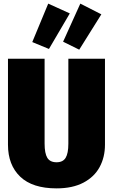

<svg xmlns="http://www.w3.org/2000/svg" viewBox="-20 -1020 623 1059"><path d="M559 -222Q559 -153 529.5 -98.5Q500 -44 440 -12.5Q380 19 292 19Q159 19 91.5 -45.5Q24 -110 24 -222V-696H226V-228Q226 -174 241 -149.5Q256 -125 292 -125Q327 -125 342 -149.5Q357 -174 357 -228V-696H559ZM246 -1000 365 -946 250 -750 158 -788ZM423 -1000 539 -941 417 -746 328 -790Z"/></svg>

Font: Fira Sans Condensed Black
Style: Regular
Weight: 900
Width: 3
Designer: Carrois Corporate & Edenspiekermann AG
Foundry: Carrois Corporate GbR & Edenspiekermann AG
Version: Version 4.203